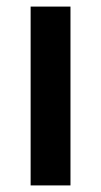

<svg xmlns="http://www.w3.org/2000/svg" viewBox="-20 -563 307 583"><path d="M194 0V-543H73V0Z"/></svg>

Font: Noto Sans Ethiopic SemiCondensed SemiBold
Style: Regular
Weight: 600
Width: 4
Designer: Monotype Design Team
Foundry: Monotype Imaging Inc.
Version: Version 2.102